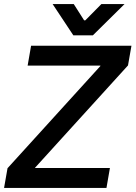

<svg xmlns="http://www.w3.org/2000/svg" viewBox="-24 -925 667 945"><path d="M13 -97 470 -600V-602H112L129 -700H623L606 -603L149 -100L148 -98H517L500 0H-4ZM235 -905H339L390 -825H396L475 -905H589L433 -751H337Z"/></svg>

Font: Chakra Petch SemiBold
Style: Italic
Weight: 600
Italic angle: -10°
Designer: Katatrad Aksorn Co.,Ltd.
Foundry: Cadson Demak Co.,Ltd.
Version: Version 1.000; ttfautohint (v1.6)